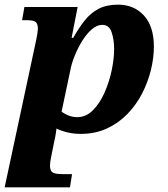

<svg xmlns="http://www.w3.org/2000/svg" viewBox="-59 -566 721 826"><path d="M98 -400Q100 -412 102 -424Q104 -436 104 -441Q104 -463 95 -471Q86 -479 58 -479H36L46 -536H275L249 -403H256Q280 -446 305.5 -478Q331 -510 365 -528Q399 -546 449 -546Q517 -546 560 -499.5Q603 -453 603 -365Q603 -318 590.5 -266Q578 -214 553 -165Q528 -116 490 -76.5Q452 -37 401.5 -13.5Q351 10 288 10Q258 10 231 3.5Q204 -3 184 -13Q183 -5 181 9Q179 23 176 35L162 104Q156 133 156 146Q156 169 167.5 176Q179 183 208 183H251L242 240H-39ZM274 -62Q311 -62 340.5 -91.5Q370 -121 390.5 -167Q411 -213 421.5 -263.5Q432 -314 432 -355Q432 -394 421.5 -426.5Q411 -459 381 -459Q358 -459 335.5 -439.5Q313 -420 294 -389Q275 -358 261.5 -324Q248 -290 243 -261L206 -86Q215 -78 233.5 -70Q252 -62 274 -62Z"/></svg>

Font: Noto Serif ExtraBold
Style: Italic
Weight: 800
Italic angle: -12°
Designer: Monotype Design Team
Foundry: Monotype Imaging Inc.
Version: Version 2.013